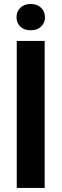

<svg xmlns="http://www.w3.org/2000/svg" viewBox="-20 -930 309 950"><path d="M201 -727.3V0H62.9V-727.3ZM61.8 -844.5Q61.8 -872.9 80.4 -891.5Q99.1 -910.2 131.7 -910.2Q164.4 -910.2 183.4 -891.5Q202.4 -872.9 202.4 -844.5Q202.4 -816.8 183.4 -798.5Q164.4 -780.2 131.7 -780.2Q99.1 -780.2 80.4 -798.5Q61.8 -816.8 61.8 -844.5Z"/></svg>

Font: Interface
Style: Bold
Weight: 700
Designer: Rasmus Andersson
Foundry: rsms
Version: Version 1.8